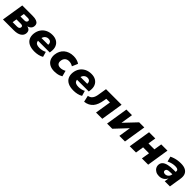

<svg xmlns="http://www.w3.org/2000/svg" viewBox="542 -2297 4096 4096"><g transform="rotate(45 2590.0 -249.0)"><path d="M32 0 112 -503H425Q497 -503 539 -486.5Q581 -470 597.5 -441.5Q614 -413 609 -376Q607 -349 593.5 -326Q580 -303 556.5 -287.5Q533 -272 500 -263V-264Q555 -253 577 -222.5Q599 -192 594 -141Q587 -78 527 -39Q467 0 359 0ZM219 -105H351Q384 -105 403.5 -117.5Q423 -130 426 -157Q429 -182 413 -193.5Q397 -205 366 -205H234ZM251 -309H374Q401 -309 418 -322Q435 -335 438 -358Q440 -378 426.5 -388Q413 -398 388 -398H265Z M991 11Q888 11 822.5 -21.5Q757 -54 729 -113Q701 -172 709 -249Q718 -329 757.5 -388.5Q797 -448 862.5 -481.5Q928 -515 1014 -515Q1092 -515 1147 -482Q1202 -449 1227.5 -387.5Q1253 -326 1240 -241L1236 -208H854L869 -301H1107L1095 -286Q1100 -322 1092 -347Q1084 -372 1063 -385Q1042 -398 1009 -398Q977 -398 951.5 -383Q926 -368 910 -342Q894 -316 888 -281L883 -252Q876 -207 887.5 -177.5Q899 -148 930 -134Q961 -120 1013 -120Q1051 -120 1093.5 -130Q1136 -140 1167 -158L1201 -41Q1157 -14 1101.5 -1.5Q1046 11 991 11Z M1590 11Q1503 11 1444 -22Q1385 -55 1358.5 -114Q1332 -173 1340 -249Q1347 -310 1371.5 -359Q1396 -408 1436.5 -442.5Q1477 -477 1531.5 -496Q1586 -515 1653 -515Q1707 -515 1756 -500.5Q1805 -486 1834 -463L1778 -333Q1755 -349 1723.5 -359Q1692 -369 1660 -369Q1629 -369 1605 -360Q1581 -351 1564 -334Q1547 -317 1537 -294Q1527 -271 1525 -243Q1519 -192 1545.5 -163Q1572 -134 1628 -134Q1658 -134 1691 -144Q1724 -154 1751 -170L1786 -39Q1764 -25 1732.5 -13Q1701 -1 1664.5 5Q1628 11 1590 11Z M2168 11Q2065 11 1999.5 -21.5Q1934 -54 1906 -113Q1878 -172 1886 -249Q1895 -329 1934.5 -388.5Q1974 -448 2039.5 -481.5Q2105 -515 2191 -515Q2269 -515 2324 -482Q2379 -449 2404.5 -387.5Q2430 -326 2417 -241L2413 -208H2031L2046 -301H2284L2272 -286Q2277 -322 2269 -347Q2261 -372 2240 -385Q2219 -398 2186 -398Q2154 -398 2128.5 -383Q2103 -368 2087 -342Q2071 -316 2065 -281L2060 -252Q2053 -207 2064.5 -177.5Q2076 -148 2107 -134Q2138 -120 2190 -120Q2228 -120 2270.5 -130Q2313 -140 2344 -158L2378 -41Q2334 -14 2278.5 -1.5Q2223 11 2168 11Z M2497 17 2464 -128Q2497 -134 2521 -148Q2545 -162 2562 -185Q2579 -208 2590.5 -240.5Q2602 -273 2608 -316L2638 -503H3108L3029 0H2840L2898 -362H2787L2778 -306Q2766 -233 2744.5 -176Q2723 -119 2689 -79Q2655 -39 2607.5 -14.5Q2560 10 2497 17Z M3173 0 3253 -503H3422L3378 -222H3372L3638 -503H3793L3713 0H3544L3588 -282H3594L3329 0Z M3857 0 3937 -503H4125L4097 -325H4276L4304 -503H4492L4413 0H4224L4254 -185H4075L4046 0Z M4747 11Q4690 11 4648 -12.5Q4606 -36 4585 -75Q4564 -114 4569 -161Q4574 -209 4609 -241.5Q4644 -274 4712 -290Q4780 -306 4884 -306H4956L4943 -220H4885Q4842 -220 4813 -215.5Q4784 -211 4768.5 -199Q4753 -187 4750 -164Q4747 -140 4763.5 -125Q4780 -110 4812 -110Q4838 -110 4861 -122Q4884 -134 4900 -156Q4916 -178 4921 -209L4937 -312Q4944 -352 4920.5 -369.5Q4897 -387 4844 -387Q4804 -387 4757.5 -376.5Q4711 -366 4658 -340L4627 -456Q4665 -475 4707.5 -488.5Q4750 -502 4795.5 -508.5Q4841 -515 4889 -515Q4975 -515 5028.5 -487Q5082 -459 5103.5 -405.5Q5125 -352 5112 -273L5069 0H4913L4928 -97H4926Q4908 -61 4881 -37Q4854 -13 4821 -1Q4788 11 4747 11Z"/></g></svg>

Font: Nunito Sans 8pt Black
Style: Italic
Weight: 900
Italic angle: -9°
Version: Version 3.101;gftools[0.9.27]